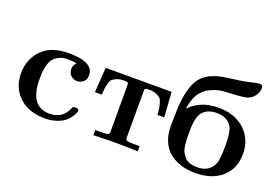

<svg xmlns="http://www.w3.org/2000/svg" viewBox="-96 -977 1822 1267"><g transform="rotate(20 815.0 -344.0)"><path d="M38 -222Q38 -318 101.5 -385.5Q165 -453 291 -453Q465 -453 465 -361Q465 -331 446 -314.5Q427 -298 402 -298Q379 -298 359.5 -314.5Q340 -331 340 -361Q340 -389 360 -407Q334 -413 295 -413Q258 -413 232 -398Q206 -383 193.5 -364.5Q181 -346 174.5 -315.5Q168 -285 167 -268.5Q166 -252 166 -227Q166 -34 305 -34Q396 -34 430 -116Q434 -126 437.5 -128.5Q441 -131 454 -131Q478 -131 478 -117Q478 -113 474 -101.5Q470 -90 457 -71Q444 -52 424 -35.5Q404 -19 367.5 -6.5Q331 6 286 6Q172 6 105 -57.5Q38 -121 38 -222Z M539 -270 551 -445H1014L1026 -270H978Q976 -301 974 -314.5Q972 -328 965.5 -350.5Q959 -373 949 -382.5Q939 -392 919 -400Q899 -408 870 -408Q849 -408 844 -404Q839 -400 839 -386V-59Q839 -43 850.5 -39.5Q862 -36 917 -36H938V0Q857 -3 775 -3Q759 -3 627 0V-36H648Q703 -36 714 -39.5Q725 -43 725 -59V-385Q725 -400 720 -404Q715 -408 694 -408Q665 -408 645.5 -400Q626 -392 615.5 -383Q605 -374 598.5 -351Q592 -328 591 -315.5Q590 -303 587 -270Z M1086 -230V-257Q1086 -349 1092.5 -408Q1099 -467 1117 -517.5Q1135 -568 1169.5 -598Q1204 -628 1258 -644Q1297 -655 1369.5 -663.5Q1442 -672 1509 -689Q1531 -694 1542 -694Q1565 -694 1565 -670Q1565 -641 1546 -616Q1527 -591 1501 -582Q1478 -574 1426.5 -571Q1375 -568 1331 -565Q1287 -562 1239.5 -537.5Q1192 -513 1167 -465Q1149 -430 1140 -373Q1217 -453 1341 -453Q1458 -453 1527.5 -388Q1597 -323 1597 -219Q1597 -118 1528.5 -56.5Q1460 5 1341 5Q1306 5 1273 -1Q1240 -7 1205 -23.5Q1170 -40 1144.5 -65.5Q1119 -91 1102.5 -133.5Q1086 -176 1086 -230ZM1214 -224Q1214 -197 1215 -181.5Q1216 -166 1219 -140Q1222 -114 1230.5 -98.5Q1239 -83 1252.5 -67Q1266 -51 1288.5 -43Q1311 -35 1342 -35Q1404 -35 1437 -73Q1458 -97 1463.5 -133.5Q1469 -170 1469 -230V-238Q1469 -327 1451 -360Q1421 -416 1341 -416Q1281 -416 1247 -380Q1214 -345 1214 -238Z"/></g></svg>

Font: CMU Serif
Style: Bold
Weight: 700
Version: Version 0.7.0